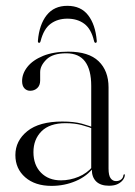

<svg xmlns="http://www.w3.org/2000/svg" viewBox="-20 -614 451 643"><path d="M287.5 -46.5V-48.5L285.5 -47V-326.5Q285.5 -380 265 -407.8Q244.5 -435.5 202 -435.5Q156.5 -435.5 135.5 -414.8Q114.5 -394 114.5 -372.5V-344.5Q114.5 -328 104.8 -319Q95 -310 81 -310Q69.5 -310 61.8 -318.2Q54 -326.5 54 -342.5Q54 -367.5 71.8 -390Q89.5 -412.5 124.2 -426.8Q159 -441 208.5 -441Q277 -441 310.2 -409Q343.5 -377 343.5 -321.5V-49.5Q343.5 -26.5 350.5 -17Q357.5 -7.5 368.5 -7.5Q378.5 -7.5 385.5 -12.8Q392.5 -18 393.5 -28Q394 -29 394.8 -29.8Q395.5 -30.5 396 -30.5Q397 -30.5 397.5 -29.8Q398 -29 398 -28Q398 -20.5 392.2 -12.2Q386.5 -4 375 2Q363.5 8 345 8Q317 8 302.2 -6.2Q287.5 -20.5 287.5 -46.5ZM31.5 -94.5Q31.5 -142.5 71.5 -174.8Q111.5 -207 188.5 -207Q227.5 -207 254.2 -199.8Q281 -192.5 303.5 -182.5L301 -179Q279 -188.5 254.2 -195Q229.5 -201.5 199.5 -201.5Q146.5 -201.5 119.2 -174.5Q92 -147.5 92 -104.5Q92 -61.5 117.2 -35.8Q142.5 -10 184 -10Q214 -10 242.8 -21.8Q271.5 -33.5 291.5 -57.5L295 -55Q272 -24 234 -7.8Q196 8.5 152.5 8.5Q97.5 8.5 64.5 -20.2Q31.5 -49 31.5 -94.5ZM205.5 -551.5Q173 -551.5 149.8 -534.5Q126.5 -517.5 116 -476.5Q114.5 -470.5 111 -470.5Q109 -470.5 107.8 -472.2Q106.5 -474 107 -478Q111.5 -531.5 136.2 -563Q161 -594.5 205.5 -594.5Q251 -594.5 275.2 -563Q299.5 -531.5 304 -478Q304.5 -474 303.2 -472.2Q302 -470.5 300 -470.5Q296.5 -470.5 295 -476.5Q285.5 -517 262.5 -534.2Q239.5 -551.5 205.5 -551.5Z"/></svg>

Font: Fraunces 120pt Light
Style: Regular
Weight: 300
Version: Version 1.000;[b76b70a41]